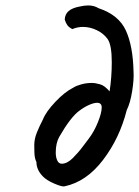

<svg xmlns="http://www.w3.org/2000/svg" viewBox="-20 -679 511 706"><path d="M446 -274Q420 -171 359 -91Q298 -11 218 6Q210 9 180.5 -3.5Q151 -16 137 -31Q114 -55 114 -83Q107 -97 106.5 -118Q106 -139 106 -145Q106 -168 115.5 -191.5Q125 -215 138 -240Q149 -268 183.5 -304.5Q218 -341 250 -357Q261 -364 279.5 -369Q298 -374 317 -374Q331 -374 348 -369Q358 -366 366 -359.5Q374 -353 383 -343Q391 -395 391 -450Q391 -513 376 -535Q361 -556 336 -568Q311 -580 285 -580Q265 -580 246 -572Q234 -578 228 -586Q222 -594 218 -607Q219 -627 232.5 -638.5Q246 -650 273 -655Q291 -659 304 -659Q326 -659 342 -649Q417 -624 443 -566.5Q469 -509 471 -416Q473 -388 466 -344Q459 -300 446 -274ZM354 -284Q354 -301 337 -301Q325 -301 307 -293Q289 -285 272 -272Q240 -249 198 -176Q185 -153 185 -118Q185 -101 190.5 -89Q196 -77 207 -77Q227 -77 248 -98Q269 -119 285.5 -141.5Q302 -164 307 -170Q326 -195 340 -229.5Q354 -264 354 -284Z"/></svg>

Font: Caveat
Style: Bold
Weight: 700
Designer: Pablo Impallari
Foundry: Pablo Impallari
Version: Version 1.500; ttfautohint (v1.6)